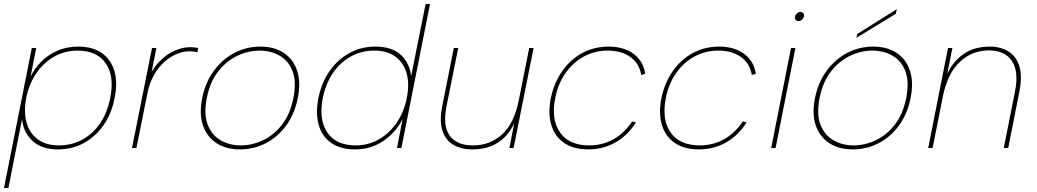

<svg xmlns="http://www.w3.org/2000/svg" viewBox="-24 -740 5187 960"><path d="M86 -147 87 -149 18 200H-4L135 -500H157L129 -357Q149 -398 182.5 -432Q216 -466 263 -486.5Q310 -507 368 -507Q438 -507 484 -475.5Q530 -444 547.5 -386.5Q565 -329 549 -250Q534 -172 494 -114.5Q454 -57 395.5 -25Q337 7 266 7Q182 7 136.5 -37.5Q91 -82 86 -147ZM527 -250Q549 -359 505 -423Q461 -487 364 -487Q300 -487 247 -457Q194 -427 157.5 -373.5Q121 -320 107 -250Q94 -180 109 -126.5Q124 -73 165.5 -43Q207 -13 270 -13Q335 -13 388 -42Q441 -71 477 -124Q513 -177 527 -250Z M736 -500H758L734 -380Q755 -418 790.5 -449Q826 -480 871.5 -495Q917 -510 967 -500L963 -479Q921 -489 881 -477.5Q841 -466 806.5 -438Q772 -410 748 -368.5Q724 -327 714 -278L658 0H636Z M1176 7Q1107 7 1059 -24Q1011 -55 991 -112.5Q971 -170 987 -250Q1003 -329 1046 -387Q1089 -445 1149 -476Q1209 -507 1278 -507Q1347 -507 1394.5 -476Q1442 -445 1461.5 -387Q1481 -329 1465 -250Q1449 -170 1407 -112.5Q1365 -55 1305 -24Q1245 7 1176 7ZM1180 -13Q1236 -13 1290.5 -38.5Q1345 -64 1386 -116.5Q1427 -169 1443 -250Q1459 -331 1439 -383.5Q1419 -436 1374.5 -461.5Q1330 -487 1274 -487Q1218 -487 1163.5 -461.5Q1109 -436 1067.5 -383.5Q1026 -331 1010 -250Q994 -169 1014.5 -116.5Q1035 -64 1079.5 -38.5Q1124 -13 1180 -13Z M2032 -354 2030 -351 2104 -720H2126L1983 0H1961L1989 -145Q1957 -80 1894.5 -36.5Q1832 7 1750 7Q1680 7 1633.5 -24.5Q1587 -56 1570 -114Q1553 -172 1568 -250Q1584 -328 1624.5 -385.5Q1665 -443 1723.5 -475Q1782 -507 1852 -507Q1939 -507 1983 -463Q2027 -419 2032 -354ZM1590 -250Q1569 -141 1613 -77Q1657 -13 1754 -13Q1817 -13 1870 -43Q1923 -73 1959.5 -126.5Q1996 -180 2010 -250Q2024 -320 2009 -373.5Q1994 -427 1953 -457Q1912 -487 1848 -487Q1784 -487 1731 -458Q1678 -429 1641.5 -376Q1605 -323 1590 -250Z M2544 0H2523L2547 -124Q2519 -62 2466.5 -27.5Q2414 7 2337 7Q2283 7 2243.5 -15.5Q2204 -38 2188 -87Q2172 -136 2188 -213L2245 -500H2267L2209 -211Q2189 -112 2224 -62.5Q2259 -13 2341 -13Q2426 -13 2486.5 -68Q2547 -123 2570 -239L2622 -500H2644Z M2918 7Q2845 7 2798 -24.5Q2751 -56 2733 -113.5Q2715 -171 2730 -249Q2746 -326 2787 -384.5Q2828 -443 2887.5 -475Q2947 -507 3019 -507Q3095 -507 3144 -470.5Q3193 -434 3202 -371L3182 -365Q3173 -422 3128.5 -454.5Q3084 -487 3015 -487Q2950 -487 2895.5 -457.5Q2841 -428 2803.5 -374.5Q2766 -321 2752 -249Q2731 -141 2776.5 -77Q2822 -13 2922 -13Q2988 -13 3043 -43.5Q3098 -74 3137 -133L3156 -128Q3115 -63 3053.5 -28Q2992 7 2918 7Z M3471 7Q3398 7 3351 -24.5Q3304 -56 3286 -113.5Q3268 -171 3283 -249Q3299 -326 3340 -384.5Q3381 -443 3440.5 -475Q3500 -507 3572 -507Q3648 -507 3697 -470.5Q3746 -434 3755 -371L3735 -365Q3726 -422 3681.5 -454.5Q3637 -487 3568 -487Q3503 -487 3448.5 -457.5Q3394 -428 3356.5 -374.5Q3319 -321 3305 -249Q3284 -141 3329.5 -77Q3375 -13 3475 -13Q3541 -13 3596 -43.5Q3651 -74 3690 -133L3709 -128Q3668 -63 3606.5 -28Q3545 7 3471 7Z M3931 -500H3953L3854 0H3832ZM3969 -635Q3960 -635 3954.5 -641Q3949 -647 3951 -657Q3954 -668 3961.5 -674Q3969 -680 3978 -680Q3987 -680 3992.5 -674Q3998 -668 3995 -657Q3993 -647 3985.5 -641Q3978 -635 3969 -635Z M4240 7Q4171 7 4123 -24Q4075 -55 4055 -112.5Q4035 -170 4051 -250Q4067 -329 4110 -387Q4153 -445 4213 -476Q4273 -507 4342 -507Q4411 -507 4458.5 -476Q4506 -445 4525.5 -387Q4545 -329 4529 -250Q4513 -170 4471 -112.5Q4429 -55 4369 -24Q4309 7 4240 7ZM4244 -13Q4300 -13 4354.5 -38.5Q4409 -64 4450 -116.5Q4491 -169 4507 -250Q4523 -331 4503 -383.5Q4483 -436 4438.5 -461.5Q4394 -487 4338 -487Q4282 -487 4227.5 -461.5Q4173 -436 4131.5 -383.5Q4090 -331 4074 -250Q4058 -169 4078.5 -116.5Q4099 -64 4143.5 -38.5Q4188 -13 4244 -13ZM4460 -694 4455 -671 4258 -551 4262 -570Z M4716 -500H4738L4712 -370Q4741 -433 4794 -470Q4847 -507 4925 -507Q4979 -507 5018 -483Q5057 -459 5072.5 -409.5Q5088 -360 5073 -282L5017 0H4995L5051 -283Q5071 -382 5035.5 -435Q5000 -488 4920 -488Q4836 -488 4774.5 -430Q4713 -372 4690 -256L4639 0H4617Z"/></svg>

Font: Albert Sans Thin
Style: Italic
Weight: 250
Italic angle: -11.25°
Designer: Andreas Rasmussen
Foundry: a.Foundry
Version: Version 1.025